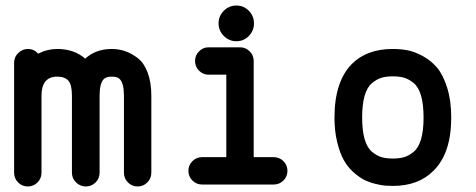

<svg xmlns="http://www.w3.org/2000/svg" viewBox="-20 -654 1720 694"><path d="M31 -427Q31 -448 46 -462.5Q61 -477 81 -477Q103 -477 118 -460Q151 -477 187 -477Q248 -477 288 -442Q326 -477 384 -477Q409 -477 432.5 -469Q456 -461 478.5 -443.5Q501 -426 514 -391Q527 -356 527 -308V-30Q527 -9 512.5 5.5Q498 20 477.5 20Q457 20 442.5 5.5Q428 -9 428 -30V-308Q428 -352 413 -368Q405 -377 384 -377Q363 -377 354 -367Q340 -351 340 -308V-30Q340 -9 325.5 5.5Q311 20 290.5 20Q270 20 255 5.5Q240 -9 240 -30V-308Q240 -348 227 -362.5Q214 -377 187 -377Q130 -377 130 -308V-30Q130 -9 115.5 5.5Q101 20 80.5 20Q60 20 45.5 5.5Q31 -9 31 -30Z M789 -615Q808 -634 834.5 -634Q861 -634 879.5 -615Q898 -596 898 -569.5Q898 -543 879.5 -524Q861 -505 834.5 -505Q808 -505 789 -524Q770 -543 770 -569.5Q770 -596 789 -615ZM734 -384Q714 -384 699.5 -398.5Q685 -413 685 -433.5Q685 -454 699.5 -468.5Q714 -483 734 -483H848Q868 -483 882.5 -468.5Q897 -454 897 -434V-86H969Q990 -86 1004.5 -71.5Q1019 -57 1019 -36.5Q1019 -16 1004.5 -1.5Q990 13 969 13H711Q690 13 675.5 -1.5Q661 -16 661 -36.5Q661 -57 675.5 -71.5Q690 -86 711 -86H798V-384Z M1511 -229Q1511 -277 1502 -308Q1493 -339 1475.5 -353.5Q1458 -368 1441 -373Q1424 -378 1400 -378Q1376 -378 1359 -373Q1342 -368 1324.5 -353.5Q1307 -339 1298 -308Q1289 -277 1289 -229Q1289 -182 1298 -151Q1307 -120 1324.5 -105.5Q1342 -91 1359 -86Q1376 -81 1400 -81Q1424 -81 1441 -86Q1458 -91 1475.5 -105.5Q1493 -120 1502 -151Q1511 -182 1511 -229ZM1400 18Q1386 18 1372.5 17Q1359 16 1336.5 10.5Q1314 5 1295.5 -4.5Q1277 -14 1256.5 -32.5Q1236 -51 1222 -76.5Q1208 -102 1198.5 -141.5Q1189 -181 1189 -229Q1189 -359 1252 -423Q1306 -477 1400 -477Q1427 -477 1452 -472.5Q1477 -468 1507 -452Q1537 -436 1559 -410.5Q1581 -385 1596 -338Q1611 -291 1611 -229Q1611 -100 1547 -37Q1493 18 1400 18Z"/></svg>

Font: Brass Mono
Style: Bold
Weight: 700
Monospace: yes
Version: Version 1.100; ttfautohint (v1.8.3) -l 8 -r 50 -G 200 -x 14 